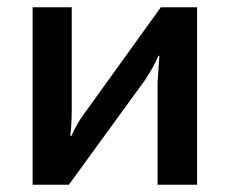

<svg xmlns="http://www.w3.org/2000/svg" viewBox="-20 -510 635 530"><path d="M524 -490V0H415V-283Q415 -286 420 -356H417Q407 -330 381 -290L170 0H70V-490H178V-204Q178 -168 174 -135H177Q194 -172 213 -197L424 -490Z"/></svg>

Font: Exo 2 Semi Bold
Style: Regular
Weight: 600
Designer: Natanael Gama
Version: Version 1.001;PS 001.001;hotconv 1.0.88;makeotf.lib2.5.64775